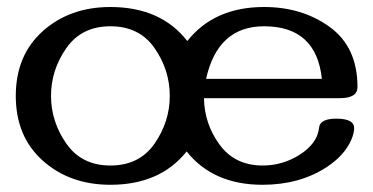

<svg xmlns="http://www.w3.org/2000/svg" viewBox="-20 -508 1050 540"><path d="M718.3 11.7Q579.6 11.7 504.9 -82Q430.2 11.7 290.5 11.7Q176.3 11.7 100.3 -56.2Q24.4 -124 24.4 -238.3Q24.4 -352.5 100.3 -420.4Q176.3 -488.3 290.5 -488.3Q432.1 -488.3 506.8 -392.6Q582.5 -488.3 722.7 -488.3Q830.1 -488.3 907.7 -431.9Q985.4 -375.5 985.4 -263.2Q985.4 -231.9 936 -231.9H553.7Q554.7 -159.7 597.7 -101.1Q640.6 -42.5 718.8 -42.5Q774.9 -42.5 822.8 -72.8Q873 -105 877.4 -148.9Q879.9 -174.3 925.8 -174.3Q976.1 -174.3 976.1 -147.5Q976.1 -133.8 967.8 -114.3Q948.7 -70.8 898.9 -38.1Q822.8 11.7 718.3 11.7ZM290.5 -42.5Q372.1 -42.5 414.8 -104.2Q457.5 -166 457.5 -238.3Q457.5 -311 414.8 -372.6Q372.1 -434.1 290.5 -434.1Q209.5 -434.1 166.5 -372.6Q123.5 -311 123.5 -238.3Q123.5 -166 166.5 -104.2Q209.5 -42.5 290.5 -42.5ZM885.3 -286.1Q869.6 -434.1 722.7 -434.1Q592.3 -434.1 559.6 -286.1Z"/></svg>

Font: Gayathri
Style: Bold
Weight: 700
Designer: Binoy Dominic <binoy.domenic@gmail.com>
Foundry: SMC
Version: Version 1.000